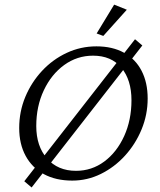

<svg xmlns="http://www.w3.org/2000/svg" viewBox="-20 -786 702 845"><path d="M297.9 8.8Q225.6 8.8 173.3 -19.5Q121.1 -47.9 92.8 -100.1Q64.5 -152.3 64.5 -222.7Q64.5 -294.9 91.3 -359.4Q118.2 -423.8 165 -474.1Q211.9 -524.4 273.4 -553.2Q335 -582 404.3 -582Q474.6 -582 525.4 -554.2Q576.2 -526.4 603 -474.6Q629.9 -422.9 629.9 -352.5Q629.9 -281.2 603 -216.3Q576.2 -151.4 529.8 -100.6Q483.4 -49.8 423.8 -20.5Q364.3 8.8 297.9 8.8ZM314.5 -34.2Q383.8 -34.2 439 -75.2Q494.1 -116.2 526.4 -187Q558.6 -257.8 558.6 -344.7Q558.6 -434.6 514.2 -487.8Q469.7 -541 389.6 -541Q319.3 -541 262.7 -500Q206.1 -459 172.9 -388.7Q139.6 -318.4 139.6 -231.4Q139.6 -142.6 187 -88.4Q234.4 -34.2 314.5 -34.2ZM119.1 39.1 86.9 11.7 574.2 -613.3 606.4 -585.9ZM434.6 -627.9 405.3 -638.7 482.4 -765.6 538.1 -743.2Z"/></svg>

Font: Crimson Pro ExtraLight
Style: Italic
Weight: 250
Italic angle: -12°
Designer: Jacques Le Bailly
Foundry: Baron von Fonthausen
Version: Version 1.003